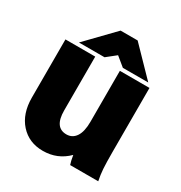

<svg xmlns="http://www.w3.org/2000/svg" viewBox="-166 -816 891 943"><g transform="rotate(30 280.0 -344.5)"><path d="M521 0H361.8Q355 -19 350.1 -50.8Q292.5 6.8 210 6.8Q130.9 6.8 82 -47.6Q33.2 -102.1 33.2 -192.9V-522.9H202.1V-217.8Q202.1 -121.1 270 -121.1Q303.7 -121.1 322.8 -149.7Q341.8 -178.2 341.8 -233.9V-522.9H509.8V-163.1Q509.8 -98.6 512 -65.9Q514.2 -33.2 521 0ZM246.1 -695.8H342.8L491.2 -543H347.2L295.9 -585L243.2 -543H98.1Z"/></g></svg>

Font: LT Superior Black
Style: Regular
Weight: 900
Designer: Daniel Lyons
Foundry: LyonsType
Version: Version 2.005